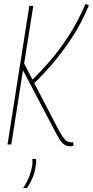

<svg xmlns="http://www.w3.org/2000/svg" viewBox="-20 -730 469 970"><path d="M18 0 128 -700H148L102 -409L144 -328Q178 -360 226 -414.5Q274 -469 323 -543Q372 -617 412 -710L429 -703Q391 -611 340.5 -535Q290 -459 239.5 -401.5Q189 -344 153 -310L266 -93Q284 -58 296 -40.5Q308 -23 318 -17Q328 -11 339 -11Q342 -11 344.5 -11.5Q347 -12 349 -12L352 6Q345 9 336 9Q320 9 307.5 2Q295 -5 281.5 -25.5Q268 -46 248 -86L96 -375L37 0ZM143 73H162Q164 87 161 105Q157 137 146 164.5Q135 192 117 220H97Q118 188 128.5 159.5Q139 131 143 106Q145 87 143 73Z"/></svg>

Font: Georama SemiCondensed Thin
Style: Italic
Weight: 100
Width: 4
Italic angle: -9°
Designer: Jean-Baptiste Levee
Foundry: Production Type
Version: Version 1.000